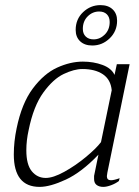

<svg xmlns="http://www.w3.org/2000/svg" viewBox="-20 -721 544 751"><path d="M276 -604Q276 -646 305 -673.5Q334 -701 373 -701Q403 -701 420.5 -684.5Q438 -668 438 -640Q438 -599 409 -571Q380 -543 341 -543Q311 -543 293.5 -559.5Q276 -576 276 -604ZM409 -635Q409 -654 398 -665Q387 -676 368 -676Q342 -676 323 -657Q304 -638 304 -608Q304 -589 315.5 -578Q327 -567 346 -567Q371 -567 390 -586Q409 -605 409 -635ZM34 -117Q34 -167 45 -219Q65 -317 108.5 -375Q152 -433 203.5 -456.5Q255 -480 304 -480Q346 -480 381 -467Q416 -454 428 -428L437 -470H487L400 -46Q398 -36 398 -32Q398 -16 414 -16Q426 -16 448 -24L445 -13Q432 -3 414.5 3.5Q397 10 384 10Q368 10 358 2.5Q348 -5 348 -21V-33L365 -116Q299 -47 237.5 -18.5Q176 10 135 10Q34 10 34 -117ZM375 -165 417 -368Q413 -410 382.5 -430.5Q352 -451 302 -451Q270 -451 229 -431.5Q188 -412 149.5 -359Q111 -306 92 -212Q83 -172 83 -133Q83 -77 104.5 -51Q126 -25 159 -25Q188 -25 231.5 -49Q275 -73 315.5 -106.5Q356 -140 375 -165Z"/></svg>

Font: Taviraj ExtraLight
Style: Italic
Weight: 275
Italic angle: -12°
Designer: Katatrad Team
Foundry: CadsonDemak
Version: Version 1.001